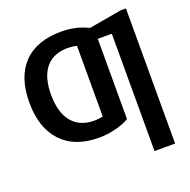

<svg xmlns="http://www.w3.org/2000/svg" viewBox="-154 -848 1195 1206"><g transform="rotate(-20 443.5 -245.0)"><path d="M675.8 207.5V-576.7H582V-40.5Q547.9 -19 491 -4.6Q434.1 9.8 379.4 9.8Q216.3 9.8 128.7 -84Q41 -177.7 41 -347.2Q41 -516.6 128.4 -607.4Q215.8 -698.2 381.8 -698.2Q478 -698.2 560.1 -657.7L777.8 -695.8H813.5V207.5ZM444.3 -580.1Q415 -587.4 384.8 -587.4Q287.6 -587.4 236.8 -525.9Q186 -464.4 186 -347.2Q186 -228 238 -164.6Q290 -101.1 388.2 -101.1Q418 -101.1 444.3 -107.9Z"/></g></svg>

Font: Arimo
Style: Bold
Weight: 700
Designer: Steve Matteson
Foundry: Monotype Imaging Inc.
Version: Version 1.33